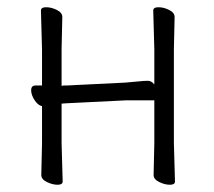

<svg xmlns="http://www.w3.org/2000/svg" viewBox="-20 -503 592 530"><path d="M404 -20 406 -108V-226H327L165 -218L150 -217V-108Q150 -108 153 -2Q153 7 139 7Q125 7 109.5 -0.5Q94 -8 94 -20L96 -108V-210Q85 -212 75.5 -226.5Q66 -241 66 -254Q66 -267 78 -267H96V-367L93 -474Q93 -483 107.5 -483Q122 -483 137 -475.5Q152 -468 152 -456L150 -367V-266Q154 -267 158 -267H164L326 -275Q341 -276 359.5 -278Q378 -280 388 -280Q398 -280 406 -270V-367L403 -474Q403 -483 417.5 -483Q432 -483 447 -475.5Q462 -468 462 -456L460 -367V-108L463 -2Q463 7 449 7Q435 7 419.5 -0.5Q404 -8 404 -20Z"/></svg>

Font: LXGW WenKai Lite Light
Style: Regular
Weight: 300
Designer: LXGW / Fontworks Inc.
Foundry: LXGW / Fontworks Inc.
Version: Version 1.511; March 25, 2025